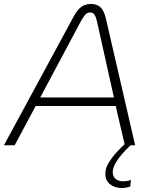

<svg xmlns="http://www.w3.org/2000/svg" viewBox="-56 -733 746 969"><path d="M559 216Q523 216 498.5 196Q474 176 476 140Q476 115 493.5 87Q511 59 534 34Q557 9 576 -8Q595 -25 598 -28L618 -13Q612 -8 595.5 7.5Q579 23 560 44.5Q541 66 527.5 89.5Q514 113 513 135Q513 158 527.5 170Q542 182 565 182Q574 182 584 180.5Q594 179 605 175L601 209Q591 212 580 214Q569 216 559 216ZM-36 0 316 -650Q335 -685 355.5 -699Q376 -713 402 -713Q434 -713 451.5 -696Q469 -679 478 -641L626 0H574L528 -198H124L18 0ZM147 -241H519L433 -627Q428 -648 421 -659Q414 -670 398 -670Q384 -670 375 -659.5Q366 -649 355 -631Z"/></svg>

Font: MuseoModerno ExtraLight
Style: Italic
Weight: 250
Italic angle: -9°
Designer: Pablo Cosgaya, Héctor Gatti, Marcela Romero, and the Authors of The MuseoModerno Project.
Foundry: Omnibus-Type Team
Version: Version 1.003